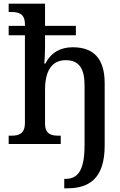

<svg xmlns="http://www.w3.org/2000/svg" viewBox="-20 -780 650 1040"><path d="M328 240H344C463 240 547 187 547 8V-329C547 -465 485 -524 374 -524C308 -524 257 -496 226 -436H220C220 -436 224 -488 224 -528V-589H391V-640H224V-760H27V-715H41C81 -715 115 -706 115 -648V-640H27V-589H115V-115C115 -54 81 -45 41 -45H27V0H309V-45H298C258 -45 224 -53 224 -111V-294C224 -392 258 -454 336 -454C411 -454 438 -405 438 -318V7C438 146 400 189 334 189H328Z"/></svg>

Font: Noto Serif Medium
Style: Regular
Weight: 500
Designer: Monotype Design Team
Foundry: Monotype Imaging Inc.
Version: Version 2.013